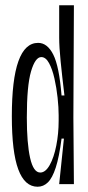

<svg xmlns="http://www.w3.org/2000/svg" viewBox="-20 -700 336 730"><path d="M123 10Q74 10 49.5 -56Q25 -122 25 -258Q25 -537 125 -537Q160 -537 182.5 -492.5Q205 -448 214 -337H225Q216 -412 210.5 -467Q205 -522 205 -557V-680H261L259 -253L261 0H205L223 -173H214Q205 -103 192 -63Q179 -23 162 -6.5Q145 10 123 10ZM133 -44Q153 -44 169 -72.5Q185 -101 194 -146.5Q203 -192 203 -241V-262Q203 -291 199 -328.5Q195 -366 187 -401.5Q179 -437 166.5 -460Q154 -483 137 -483Q114 -483 98 -428.5Q82 -374 82 -253Q82 -155 94.5 -99.5Q107 -44 133 -44Z"/></svg>

Font: Bricolage Grotesque 48pt Condensed ExtraLight
Style: Regular
Weight: 200
Width: 3
Designer: Mathieu Triay
Foundry: Atelier Triay
Version: Version 1.000; ttfautohint (v1.8.4.7-5d5b);gftools[0.9.32]